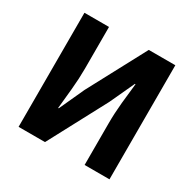

<svg xmlns="http://www.w3.org/2000/svg" viewBox="-162 -913 1092 1083"><g transform="rotate(30 384.5 -371.5)"><path d="M89 0V-743H249V-472Q249 -406 242 -334.5Q235 -263 229 -204H233L307 -366L508 -743H681V0H519V-272Q519 -338 526 -408Q533 -478 540 -538H536L462 -378L261 0Z"/></g></svg>

Font: Noto Sans TC ExtraBold
Style: Regular
Weight: 800
Designer: Ryoko NISHIZUKA  (kana, bopomofo & ideographs); Paul D. Hunt (Latin, Greek & Cyrillic); Sandoll Communications , Soo-you
Foundry: Adobe
Version: Version 2.004-H2;hotconv 1.0.118;makeotfexe 2.5.65603